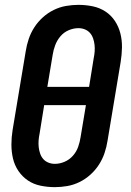

<svg xmlns="http://www.w3.org/2000/svg" viewBox="-20 -763 540 791"><path d="M206 8Q176 8 147 2Q118 -4 95 -19.5Q72 -35 56 -58.5Q40 -82 33.5 -110Q27 -138 27 -167.5Q27 -197 32 -228L86 -552Q90 -578 98.5 -603Q107 -628 121.5 -650.5Q136 -673 156.5 -691.5Q177 -710 201.5 -722Q226 -734 252 -738.5Q278 -743 303 -743Q333 -743 362 -737Q391 -731 414.5 -715.5Q438 -700 453.5 -676.5Q469 -653 476 -625Q483 -597 482.5 -567.5Q482 -538 477 -507L423 -183Q419 -157 410.5 -132Q402 -107 387.5 -84.5Q373 -62 352.5 -43.5Q332 -25 307.5 -13Q283 -1 257 3.5Q231 8 206 8ZM175 -405H347L366 -523Q369 -537 370 -551Q371 -565 369.5 -578.5Q368 -592 363.5 -605Q359 -618 350.5 -627.5Q342 -637 329.5 -642Q317 -647 303 -647Q283 -647 263 -638.5Q243 -630 229 -613.5Q215 -597 207.5 -577Q200 -557 197 -537ZM206 -88Q226 -88 246 -96.5Q266 -105 280.5 -121.5Q295 -138 302 -158Q309 -178 312 -198L334 -330H162L143 -212Q140 -198 139 -184Q138 -170 139.5 -156.5Q141 -143 145.5 -130Q150 -117 158.5 -107.5Q167 -98 179.5 -93Q192 -88 206 -88Z"/></svg>

Font: Iosevka Term Curly Oblique
Style: Bold
Weight: 700
Italic angle: -9°
Designer: Belleve Invis
Foundry: Belleve Invis
Version: Version 32.3.0